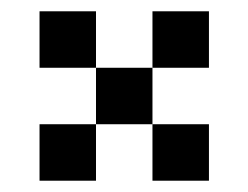

<svg xmlns="http://www.w3.org/2000/svg" viewBox="-20 -520 440 340"><path d="M50 -200H150V-300H250V-400H150V-300H50ZM50 -400H150V-500H50ZM250 -200H350V-300H250ZM250 -400H350V-500H250Z"/></svg>

Font: Connection Serif
Style: Regular
Weight: 400
Version: Version 0.2